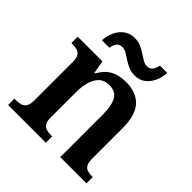

<svg xmlns="http://www.w3.org/2000/svg" viewBox="-198 -904 1055 1055"><g transform="rotate(45 329.5 -376.5)"><path d="M23 0V-49H30Q53 -49 70 -53.5Q87 -58 97 -73.5Q107 -89 107 -119V-421Q107 -450 97.5 -464Q88 -478 71.5 -482.5Q55 -487 33 -487H28V-536H220L233 -461H238Q265 -508 301.5 -528Q338 -548 392 -548Q472 -548 515 -502Q558 -456 558 -354V-120Q558 -89 566 -74Q574 -59 589.5 -54Q605 -49 627 -49H632V0H428V-335Q428 -400 408.5 -435.5Q389 -471 338 -471Q301 -471 278.5 -449Q256 -427 246.5 -391Q237 -355 237 -313V-115Q237 -86 246.5 -72Q256 -58 272.5 -53.5Q289 -49 311 -49H316V0ZM400 -606Q373 -606 351 -615.5Q329 -625 310.5 -637.5Q292 -650 275.5 -659.5Q259 -669 243 -669Q217 -669 207 -652.5Q197 -636 194 -616H136Q138 -653 152.5 -684Q167 -715 193 -734Q219 -753 255 -753Q282 -753 303.5 -743.5Q325 -734 343.5 -721.5Q362 -709 378.5 -699.5Q395 -690 411 -690Q435 -690 446 -706.5Q457 -723 460 -743H517Q515 -706 500.5 -675Q486 -644 461 -625Q436 -606 400 -606Z"/></g></svg>

Font: Noto Serif Hebrew SemiBold
Style: Regular
Weight: 600
Version: Version 2.003